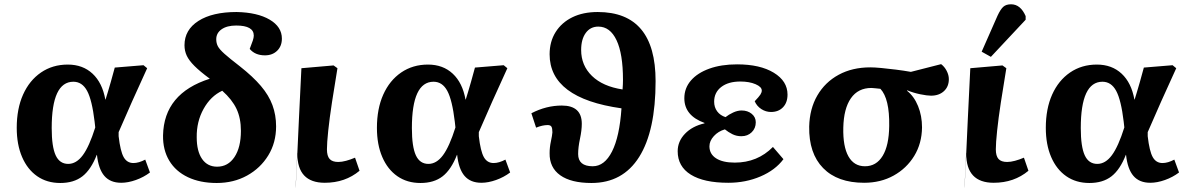

<svg xmlns="http://www.w3.org/2000/svg" viewBox="-20 -838 5551 895"><path d="M261 15Q199 15 153.5 -16.5Q108 -48 83 -106Q58 -164 58 -242Q58 -331 87.5 -397Q117 -463 171 -500Q225 -537 296 -537Q366 -537 411.5 -494.5Q457 -452 471 -374H472Q478 -393 483.5 -411.5Q489 -430 496.5 -456Q504 -482 515 -523L649 -534L666 -520Q630 -442 595.5 -364.5Q561 -287 533 -222V-203Q541 -133 556.5 -105.5Q572 -78 602 -78Q627 -78 657 -94L679 -34Q650 -12 613.5 1Q577 14 545 14Q494 14 466.5 -18Q439 -50 432 -116H431Q404 -47 364 -16Q324 15 261 15ZM298 -74Q336 -74 366 -114.5Q396 -155 424 -244L421 -271Q409 -372 386 -414.5Q363 -457 322 -457Q221 -457 221 -241Q221 -154 239.5 -114Q258 -74 298 -74Z M990 15Q913 15 856 -12Q799 -39 769 -89Q739 -139 740 -207Q744 -403 958 -471Q912 -505 886.5 -530.5Q861 -556 850.5 -578.5Q840 -601 840 -627Q840 -699 905 -740.5Q970 -782 1083 -782Q1180 -780 1237 -746.5Q1294 -713 1294 -658Q1294 -623 1272 -601.5Q1250 -580 1215 -580Q1169 -580 1144 -610Q1154 -635 1158.5 -649Q1163 -663 1163 -672Q1163 -719 1081 -719Q1038 -719 1013 -701.5Q988 -684 988 -655Q988 -637 995.5 -622.5Q1003 -608 1026.5 -587Q1050 -566 1098 -529Q1159 -481 1196 -437.5Q1233 -394 1250 -348Q1267 -302 1267 -249Q1267 -173 1230.5 -113.5Q1194 -54 1131.5 -19.5Q1069 15 990 15ZM992 -61Q1043 -61 1073 -106Q1103 -151 1103 -228Q1103 -287 1082.5 -330.5Q1062 -374 1016 -415Q962 -390 929 -330.5Q896 -271 897 -198Q897 -133 922 -97Q947 -61 992 -61Z M1494 14Q1366 14 1366 -122Q1369 -187 1373.5 -284.5Q1378 -382 1385 -520L1535 -533L1553 -520Q1539 -436 1527.5 -361Q1516 -286 1510 -228.5Q1504 -171 1504 -142Q1504 -111 1516.5 -97Q1529 -83 1557 -83Q1573 -83 1593.5 -88.5Q1614 -94 1635 -103L1656 -42Q1589 14 1494 14ZM1366 -124V-122Q1362 -43 1360.5 -6.5Q1359 30 1358.5 35.5Q1358 41 1358.5 25.5Q1359 10 1360.5 -16Q1362 -42 1363 -68.5Q1364 -95 1365 -111.5Q1366 -128 1366 -124Z M1940 15Q1878 15 1832.5 -16.5Q1787 -48 1762 -106Q1737 -164 1737 -242Q1737 -331 1766.5 -397Q1796 -463 1850 -500Q1904 -537 1975 -537Q2045 -537 2090.5 -494.5Q2136 -452 2150 -374H2151Q2157 -393 2162.5 -411.5Q2168 -430 2175.5 -456Q2183 -482 2194 -523L2328 -534L2345 -520Q2309 -442 2274.5 -364.5Q2240 -287 2212 -222V-203Q2220 -133 2235.5 -105.5Q2251 -78 2281 -78Q2306 -78 2336 -94L2358 -34Q2329 -12 2292.5 1Q2256 14 2224 14Q2173 14 2145.5 -18Q2118 -50 2111 -116H2110Q2083 -47 2043 -16Q2003 15 1940 15ZM1977 -74Q2015 -74 2045 -114.5Q2075 -155 2103 -244L2100 -271Q2088 -372 2065 -414.5Q2042 -457 2001 -457Q1900 -457 1900 -241Q1900 -154 1918.5 -114Q1937 -74 1977 -74Z M2737 15Q2642 15 2591.5 -21Q2541 -57 2542 -124Q2542 -151 2548 -179Q2554 -207 2555 -221Q2555 -240 2550.5 -247.5Q2546 -255 2533 -255Q2509 -255 2479 -243L2457 -310Q2526 -346 2599 -346Q2692 -346 2692 -261Q2692 -231 2683.5 -191Q2675 -151 2675 -120Q2675 -63 2743 -63Q2798 -63 2833 -132Q2868 -201 2877 -333Q2542 -380 2542 -585Q2542 -644 2570 -688.5Q2598 -733 2648 -757.5Q2698 -782 2766 -782Q3036 -782 3036 -460Q3036 -228 2959.5 -106.5Q2883 15 2737 15ZM2882 -421Q2884 -445 2884 -466Q2884 -587 2854 -650.5Q2824 -714 2769 -714Q2732 -714 2710.5 -684.5Q2689 -655 2689 -605Q2689 -533 2739.5 -484Q2790 -435 2882 -421Z M3375 14Q3261 14 3200 -24Q3139 -62 3139 -133Q3139 -179 3173 -214.5Q3207 -250 3264 -263V-265Q3170 -299 3170 -380Q3170 -427 3200.5 -462.5Q3231 -498 3286.5 -518Q3342 -538 3416 -538Q3523 -538 3587 -499Q3651 -460 3651 -397Q3651 -360 3630 -338Q3609 -316 3574 -316Q3550 -316 3529 -329.5Q3508 -343 3498 -366Q3518 -387 3524.5 -397Q3531 -407 3531 -416Q3531 -433 3502 -445.5Q3473 -458 3431 -458Q3375 -458 3342 -432.5Q3309 -407 3309 -364Q3309 -338 3323 -319Q3337 -300 3362 -292Q3377 -304 3397.5 -313.5Q3418 -323 3437 -323Q3465 -323 3484 -307.5Q3503 -292 3503 -268Q3503 -240 3484 -221.5Q3465 -203 3436 -203Q3413 -203 3394 -212.5Q3375 -222 3359 -235Q3328 -226 3307.5 -203.5Q3287 -181 3287 -156Q3287 -120 3318 -100Q3349 -80 3405 -80Q3511 -80 3583 -153L3632 -96Q3594 -45 3525 -15.5Q3456 14 3375 14Z M4008 14Q3884 14 3817 -54.5Q3750 -123 3752 -248Q3754 -331 3790 -393Q3826 -455 3889.5 -489.5Q3953 -524 4037 -524Q4057 -524 4088.5 -521Q4120 -518 4156 -513.5Q4192 -509 4226 -503L4367 -539Q4383 -527 4393 -507.5Q4403 -488 4403 -469Q4403 -434 4380 -413Q4357 -392 4320 -392Q4302 -392 4270 -398.5Q4238 -405 4209 -417L4208 -415Q4241 -389 4259.5 -343.5Q4278 -298 4278 -244Q4277 -169 4241.5 -111Q4206 -53 4145.5 -19.5Q4085 14 4008 14ZM4012 -63Q4065 -63 4094.5 -111.5Q4124 -160 4125 -251Q4127 -378 4084 -424Q4072 -425 4060.5 -426.5Q4049 -428 4042 -428Q3980 -428 3946.5 -380Q3913 -332 3911 -243Q3909 -155 3935 -109Q3961 -63 4012 -63Z M4612 14Q4484 14 4484 -122Q4487 -187 4491.5 -284.5Q4496 -382 4503 -520L4653 -533L4671 -520Q4657 -436 4645.5 -361Q4634 -286 4628 -228.5Q4622 -171 4622 -142Q4622 -111 4634.5 -97Q4647 -83 4675 -83Q4691 -83 4711.5 -88.5Q4732 -94 4753 -103L4774 -42Q4707 14 4612 14ZM4484 -124V-122Q4480 -43 4478.5 -6.5Q4477 30 4476.5 35.5Q4476 41 4476.5 25.5Q4477 10 4478.5 -16Q4480 -42 4481 -68.5Q4482 -95 4483 -111.5Q4484 -128 4484 -124ZM4599 -573 4556 -597 4630 -765Q4644 -795 4657 -806.5Q4670 -818 4693 -818Q4737 -818 4761 -763V-746Z M5058 15Q4996 15 4950.5 -16.5Q4905 -48 4880 -106Q4855 -164 4855 -242Q4855 -331 4884.5 -397Q4914 -463 4968 -500Q5022 -537 5093 -537Q5163 -537 5208.5 -494.5Q5254 -452 5268 -374H5269Q5275 -393 5280.5 -411.5Q5286 -430 5293.5 -456Q5301 -482 5312 -523L5446 -534L5463 -520Q5427 -442 5392.5 -364.5Q5358 -287 5330 -222V-203Q5338 -133 5353.5 -105.5Q5369 -78 5399 -78Q5424 -78 5454 -94L5476 -34Q5447 -12 5410.5 1Q5374 14 5342 14Q5291 14 5263.5 -18Q5236 -50 5229 -116H5228Q5201 -47 5161 -16Q5121 15 5058 15ZM5095 -74Q5133 -74 5163 -114.5Q5193 -155 5221 -244L5218 -271Q5206 -372 5183 -414.5Q5160 -457 5119 -457Q5018 -457 5018 -241Q5018 -154 5036.5 -114Q5055 -74 5095 -74Z"/></svg>

Font: Literata 7pt
Style: Bold Italic
Weight: 700
Italic angle: -2°
Designer: Latin by Veronika Burian and Jose Scaglione. Greek by Irene Vlachou. Cyrillic by Vera Evstafieva
Foundry: TypeTogether
Version: Version 3.002